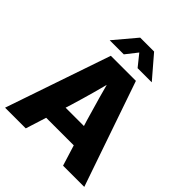

<svg xmlns="http://www.w3.org/2000/svg" viewBox="-254 -1100 1253 1253"><g transform="rotate(45 372.5 -473.5)"><path d="M6.8 0 255.4 -727.5H486.8L737.8 0H542L442.9 -319.3Q418.9 -399.4 395.8 -482.7Q372.6 -565.9 348.1 -661.6H394Q369.1 -565.9 346.2 -482.7Q323.2 -399.4 298.8 -319.3L197.8 0ZM177.2 -143.1V-279.3H567.9V-143.1ZM308.6 -793.9H179.2V-794.9L307.1 -946.8H435.5L565.9 -794.9V-793.9H436L371.6 -874Z"/></g></svg>

Font: Inter 28pt ExtraBold
Style: Regular
Weight: 800
Designer: Rasmus Andersson
Foundry: rsms
Version: Version 4.001;git-66647c0bb